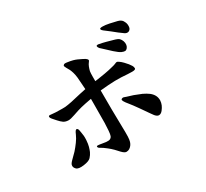

<svg xmlns="http://www.w3.org/2000/svg" viewBox="-151 -945 1303 1216"><g transform="rotate(-30 500.0 -337.0)"><path d="M111 -53Q111 -64 129 -82L168 -121Q186 -141 203.5 -165Q221 -189 229.5 -209Q238 -229 242.5 -233.5Q247 -238 251.5 -238.5Q256 -239 262 -228Q263 -224 266 -206.5Q269 -189 270 -178.5Q271 -168 270 -148Q268 -119 263 -101.5Q258 -84 252 -70Q244 -53 230.5 -38Q217 -23 176.5 -17.5Q136 -12 122.5 -25.5Q109 -39 111 -53ZM506 -374Q506 -289 506.5 -231.5Q507 -174 508.5 -117.5Q510 -61 509 -35Q508 -12 504 1Q500 14 492.5 23.5Q485 33 476 38.5Q467 44 454 44.5Q441 45 421 24L395 -4Q378 -21 362.5 -33Q347 -45 338.5 -51Q330 -57 321 -61.5Q312 -66 309.5 -71Q307 -76 308 -79Q309 -82 316 -82Q320 -82 328 -81Q336 -80 347 -78Q358 -76 373 -74Q393 -72 402.5 -77Q412 -82 416 -92.5Q420 -103 422 -127.5Q424 -152 425 -183Q426 -214 426 -329V-359Q376 -350 348 -343Q320 -336 285 -323.5Q250 -311 234 -312Q213 -313 199.5 -322.5Q186 -332 171 -349Q156 -366 148.5 -374.5Q141 -383 140 -389Q139 -395 141 -397.5Q143 -400 150 -400Q155 -400 172 -398Q189 -396 213 -396Q238 -395 260 -396Q279 -398 309 -404L383 -421L426 -430Q424 -448 423 -473Q422 -498 419.5 -519.5Q417 -541 412 -557.5Q407 -574 402 -584Q397 -594 388 -609Q379 -624 383 -629Q384 -631 388.5 -634Q393 -637 408 -635Q436 -631 450.5 -627Q465 -623 477.5 -617.5Q490 -612 508 -603Q526 -594 531.5 -588Q537 -582 537 -578Q537 -574 530 -565.5Q523 -557 517.5 -543.5Q512 -530 508 -514Q506 -498 506 -476V-442Q522 -444 540.5 -447Q559 -450 581 -453.5Q603 -457 614.5 -460Q626 -463 643.5 -467Q661 -471 669.5 -475Q678 -479 683 -479.5Q688 -480 698 -473Q710 -465 723 -451.5Q736 -438 744 -428Q752 -418 758 -408Q764 -398 764 -387.5Q764 -377 738.5 -377Q713 -377 660 -381Q617 -383 564 -379L506 -374ZM801 -132Q800 -114 793.5 -99Q787 -84 775.5 -69.5Q764 -55 750 -53.5Q736 -52 721 -70Q715 -77 704 -93.5Q693 -110 663 -152.5Q633 -195 617.5 -213.5Q602 -232 596 -243Q590 -254 592 -258Q594 -262 601.5 -264Q609 -266 627 -258L672 -244Q693 -236 725 -223Q750 -211 766 -199Q782 -187 791.5 -170.5Q801 -154 801 -132ZM670 -577 643 -602Q631 -611 627 -620Q623 -629 625 -632Q629 -635 637 -635Q646 -634 665 -629.5Q684 -625 691 -623L734 -611Q765 -603 774 -594Q783 -585 788 -571Q793 -557 791 -543Q789 -531 782 -522.5Q775 -514 766 -513Q758 -512 742.5 -518.5Q727 -525 698.5 -550.5Q670 -576 670 -577ZM840 -607Q830 -605 817.5 -613Q805 -621 785.5 -636.5Q766 -652 750 -665Q734 -678 720.5 -687.5Q707 -697 702 -703Q697 -709 698 -713Q699 -719 718.5 -719Q738 -719 767 -713Q796 -707 819 -701Q842 -695 851.5 -680.5Q861 -666 863 -650Q865 -628 857.5 -618Q850 -608 840 -607Z"/></g></svg>

Font: ChillKai
Style: Regular
Weight: 400
Designer: ChillType
Foundry: 寒蝉字型
Version: Version 2.000